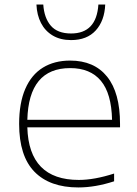

<svg xmlns="http://www.w3.org/2000/svg" viewBox="-20 -814 600 843"><path d="M507 -255H100Q106.5 -24 326 -24Q394 -24 481 -52V-18Q398.5 9 324 9Q198.5 9 131.2 -60Q64 -129 64 -270Q64 -361.5 91 -423.8Q118 -486 168.2 -517Q218.5 -548 288 -548Q393.5 -548 450.2 -477.5Q507 -407 507 -270ZM100 -288H472Q469.5 -403.5 423 -459.2Q376.5 -515 288 -515Q106 -515 100 -288ZM140 -794H170Q174 -735 203.2 -701Q232.5 -667 292 -667Q403.5 -667 412 -794H442Q439 -723 400.5 -680.5Q362 -638 292 -638Q245 -638 211.5 -658Q178 -678 160 -713Q142 -748 140 -794Z"/></svg>

Font: Encode Sans Expanded Thin
Style: Regular
Weight: 250
Width: 7
Designer: Multiple Designers
Foundry: Impallari Type
Version: Version 2.000